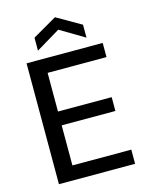

<svg xmlns="http://www.w3.org/2000/svg" viewBox="-132 -991 835 1074"><g transform="rotate(-15 285.0 -454.0)"><path d="M73 0V-700H514V-618H173V-394H484V-314H173V-82H514V0ZM153 -752V-827L293 -908L434 -827V-752L293 -836Z"/></g></svg>

Font: DM Sans 17pt Medium
Style: Regular
Weight: 500
Version: Version 4.004;gftools[0.9.30]